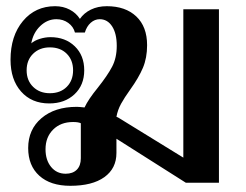

<svg xmlns="http://www.w3.org/2000/svg" viewBox="-20 -590 793 620"><path d="M687 -560V0H580L356 -142V-96Q356 -46 317 -18Q278 10 207 10Q143 10 107 -22.5Q71 -55 71 -112Q71 -172 114 -208.5Q157 -245 228 -245Q235 -245 253 -243Q265 -269 296 -307Q327 -346 342 -374.5Q357 -403 357 -442Q357 -482 342 -505Q327 -528 302 -528Q286 -528 273 -516.5Q260 -505 254 -485H222Q217 -504 200.5 -516Q184 -528 162 -528Q133 -528 110 -506Q87 -484 81 -450Q91 -459 108.5 -464.5Q126 -470 143 -470Q191 -470 221.5 -440.5Q252 -411 252 -363Q252 -315 220.5 -285.5Q189 -256 139 -256Q82 -256 48 -294.5Q14 -333 14 -397Q14 -474 54 -522Q94 -570 158 -570Q184 -570 205 -559Q226 -548 238 -529Q251 -548 273.5 -559Q296 -570 325 -570Q385 -570 420 -537Q455 -504 455 -444Q455 -403 441.5 -371Q428 -339 400 -300Q382 -275 371 -255Q360 -235 356 -213L364 -209L572 -81V-560ZM66 -363Q66 -330 87 -309.5Q108 -289 141 -289Q175 -289 195.5 -309.5Q216 -330 216 -363Q216 -396 195.5 -416.5Q175 -437 141 -437Q108 -437 87 -416.5Q66 -396 66 -363ZM241 -192Q233 -196 216 -196Q176 -196 151.5 -171.5Q127 -147 127 -108Q127 -73 145 -51Q163 -29 192 -29Q215 -29 228 -42Q241 -55 241 -79Z"/></svg>

Font: Fahkwang Medium
Style: Regular
Weight: 500
Version: Version 1.000; ttfautohint (v1.6)